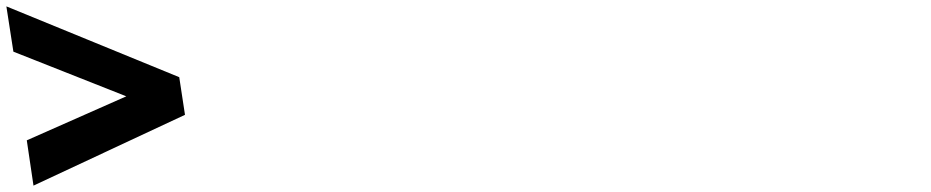

<svg xmlns="http://www.w3.org/2000/svg" viewBox="-74 -717 2920 602"><path d="M10 -277 31 -135 506 -357 488 -475 -54 -697 -32 -555 322 -415Z"/></svg>

Font: Poland Can Into
Style: Bold
Weight: 700
Foundry: Cannot Into Space Fonts
Version: Version 0.99